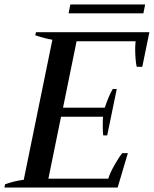

<svg xmlns="http://www.w3.org/2000/svg" viewBox="-23 -845 693 865"><path d="M623 -785H286L294 -825H631ZM650 -700 618 -544H593Q590 -554 588 -577.5Q586 -601 586 -624Q586 -641 588 -659H322L261 -360H449Q468 -416 485 -444H503L460 -235H442Q440 -247 440 -276Q440 -310 441 -319H252L195 -40H465Q471 -63 492.5 -101Q514 -139 528 -155H553L507 0H-3L0 -15Q47 -31 84 -35L213 -666Q181 -671 136 -686L139 -700Z"/></svg>

Font: Trirong Medium
Style: Italic
Weight: 500
Italic angle: -12°
Designer: Katatrad Team
Foundry: CadsonDemak
Version: Version 1.001